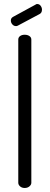

<svg xmlns="http://www.w3.org/2000/svg" viewBox="-20 -936 247 956"><path d="M70 -809Q65 -806 60 -806Q49 -806 41.5 -814.5Q34 -823 34 -834Q34 -846 45 -852L157 -913Q160 -916 165 -916Q176 -916 182.5 -907Q189 -898 189 -888Q189 -872 177 -866ZM103 -763Q117 -763 126.5 -756.5Q136 -750 136 -739V-26Q136 -16 126.5 -8Q117 0 103 0Q89 0 80 -8Q71 -16 71 -26V-739Q71 -750 80 -756.5Q89 -763 103 -763Z"/></svg>

Font: AkaAcidDosis
Style: Regular
Weight: 400
Designer: Edgar Tolentino, Pablo Impallari, Igino Marini, Aka-Acid
Foundry: Edgar Tolentino, Pablo Impallari, Igino Marini, Cyberella
Version: Version 1.007